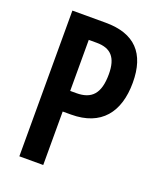

<svg xmlns="http://www.w3.org/2000/svg" viewBox="-134 -799 739 884"><g transform="rotate(20 236.0 -357.0)"><path d="M230 -714H67V0H184V-262H225C372 -262 442 -352 442 -497C442 -640 373 -714 230 -714ZM223 -613C292 -613 325 -578 325 -496C325 -401 289 -363 214 -363H184V-613Z"/></g></svg>

Font: Noto Sans Arabic UI XCn SmBd
Style: Regular
Weight: 600
Width: 2
Designer: Monotype Design Team, Nadine Chahine and Nizar Qandah
Foundry: Monotype Imaging Inc.
Version: Version 2.010